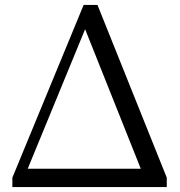

<svg xmlns="http://www.w3.org/2000/svg" viewBox="-20 -756 728 776"><path d="M30 0V-38L318 -736H374L654 -38V0ZM92 -74H549L324 -638Z"/></svg>

Font: GenRyuMin TW R
Style: Regular
Weight: 400
Version: Version 1.501;PS 1;hotconv 16.6.51;makeotf.lib2.5.65220